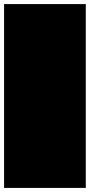

<svg xmlns="http://www.w3.org/2000/svg" viewBox="-20 -920 440 940"><path d="M0 0H400V-900H0ZM0 0Q0 0 0 0Q0 0 0 0Q0 0 0 0Q0 0 0 0Q0 0 0 0Q0 0 0 0H400Q400 0 400 0Q400 0 400 0Q400 0 400 0Q400 0 400 0Q400 0 400 0Q400 0 400 0ZM0 -900Q0 -900 0 -900Q0 -900 0 -900Q0 -900 0 -900Q0 -900 0 -900Q0 -900 0 -900Q0 -900 0 -900H400Q400 -900 400 -900Q400 -900 400 -900Q400 -900 400 -900Q400 -900 400 -900Q400 -900 400 -900Q400 -900 400 -900Z"/></svg>

Font: Wavefont
Style: Regular
Weight: 400
Monospace: yes
Version: Version 3.003